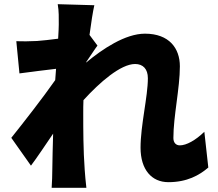

<svg xmlns="http://www.w3.org/2000/svg" viewBox="-20 -840 1040 918"><path d="M261 -722C261 -712 260 -687 258 -655C220 -650 184 -646 157 -644C115 -642 90 -642 58 -643L73 -489C125 -496 196 -505 248 -511C247 -493 245 -475 244 -457C184 -371 90 -251 34 -181L128 -48C156 -85 196 -145 234 -201C232 -138 231 -85 230 -25C230 -9 229 32 227 58H393C390 33 386 -10 385 -28C378 -124 378 -222 378 -298C378 -318 378 -340 379 -361C456 -446 557 -534 626 -534C664 -534 687 -510 687 -466C687 -378 652 -241 652 -134C652 -29 705 31 785 31C874 31 933 -2 976 -39L957 -210C915 -169 871 -145 840 -145C821 -145 809 -158 809 -180C809 -285 840 -418 840 -523C840 -609 789 -679 673 -679C579 -679 470 -606 392 -541V-543C410 -569 433 -605 446 -622L408 -673C416 -733 424 -784 431 -815L256 -820C262 -786 261 -754 261 -722Z"/></svg>

Font: Source Han Sans HK Heavy
Style: Regular
Weight: 900
Designer: Ryoko NISHIZUKA 西塚涼子 (kana, bopomofo & ideographs); Paul D. Hunt (Latin, Greek & Cyrillic); Sandoll Communications 산돌커뮤니
Foundry: Adobe
Version: Version 2.000;hotconv 1.0.107;makeotfexe 2.5.65593